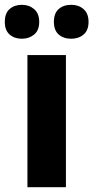

<svg xmlns="http://www.w3.org/2000/svg" viewBox="-48 -778 388 798"><path d="M226 0H66V-549H226ZM-28 -687Q-28 -723 -8 -740.5Q12 -758 43 -758Q73 -758 94 -740Q115 -722 115 -687Q115 -652 94 -634.5Q73 -617 43 -617Q12 -617 -8 -634.5Q-28 -652 -28 -687ZM176 -687Q176 -723 196 -740.5Q216 -758 248 -758Q279 -758 299.5 -740Q320 -722 320 -687Q320 -652 299.5 -634.5Q279 -617 248 -617Q216 -617 196 -634.5Q176 -652 176 -687Z"/></svg>

Font: Noto Sans Armenian SemiCondensed ExtraBold
Style: Regular
Weight: 800
Width: 4
Designer: Monotype Design Team
Foundry: Monotype Imaging Inc.
Version: Version 2.008; ttfautohint (v1.8.4.7-5d5b)